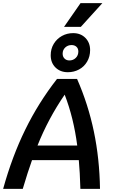

<svg xmlns="http://www.w3.org/2000/svg" viewBox="-62 -1203 729 1223"><path d="M440 -183H142Q115 -108 83 0H-42Q15 -206 99 -377.5Q183 -549 301 -700H429Q500 -538 536 -365Q572 -192 575 0H450Q447 -107 440 -183ZM430 -276Q407 -453 350 -600Q245 -447 177 -276ZM261 -851Q261 -892 280.5 -924Q300 -956 332.5 -974Q365 -992 404 -992Q452 -992 482 -961.5Q512 -931 512 -884Q512 -843 493 -810.5Q474 -778 441.5 -760.5Q409 -743 370 -743Q322 -743 291.5 -773Q261 -803 261 -851ZM437 -875Q437 -894 425 -905Q413 -916 394 -916Q370 -916 353.5 -900.5Q337 -885 337 -861Q337 -842 349 -830Q361 -818 380 -818Q404 -818 420.5 -834Q437 -850 437 -875ZM451 -1183H590L453 -1032H346Z"/></svg>

Font: Krub SemiBold
Style: Italic
Weight: 600
Italic angle: -8°
Designer: Ekaluck Peanpanawate
Foundry: Cadson Demak Co.,Ltd.
Version: Version 1.000; ttfautohint (v1.6)